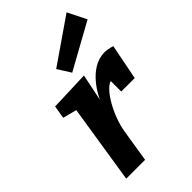

<svg xmlns="http://www.w3.org/2000/svg" viewBox="-251 -923 1008 1008"><g transform="rotate(-45 253.0 -419.5)"><path d="M363 -342H463L502 -540C502 -540 474 -550 446 -550C326 -550 257 -400 253 -390L284 -540L62 -532L50 -460L127 -440L58 0H198L227 -181C244 -286 315 -407 363 -420ZM506 -735 454 -839 205 -667 251 -594Z"/></g></svg>

Font: Bitter
Style: Bold Italic
Weight: 700
Designer: Sol Matas
Foundry: Sol Matas
Version: Version 1.002